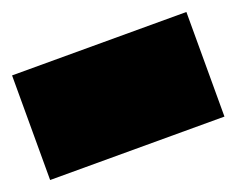

<svg xmlns="http://www.w3.org/2000/svg" viewBox="-55 -327 509 414"><g transform="rotate(-20 200.0 -120.0)"><path d="M0 0H400V-240H0ZM0 0Q0 0 0 0Q0 0 0 0Q0 0 0 0Q0 0 0 0Q0 0 0 0Q0 0 0 0H400Q400 0 400 0Q400 0 400 0Q400 0 400 0Q400 0 400 0Q400 0 400 0Q400 0 400 0ZM0 -240Q0 -240 0 -240Q0 -240 0 -240Q0 -240 0 -240Q0 -240 0 -240Q0 -240 0 -240Q0 -240 0 -240H400Q400 -240 400 -240Q400 -240 400 -240Q400 -240 400 -240Q400 -240 400 -240Q400 -240 400 -240Q400 -240 400 -240Z"/></g></svg>

Font: Wavefont
Style: Regular
Weight: 400
Monospace: yes
Version: Version 3.003